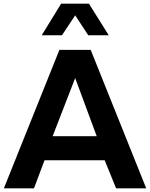

<svg xmlns="http://www.w3.org/2000/svg" viewBox="-20 -1020 814 1040"><path d="M315.9 -829.1H206.1L311 -1000H461.9L568.8 -829.1H458L387.2 -937ZM546.9 -151.9H221.2L164.1 0H1L301.8 -750H471.2L772 0H608.9ZM503.9 -282.2 387.2 -597.2 265.1 -282.2Z"/></svg>

Font: Oakes Grotesk
Style: Bold
Weight: 700
Designer: Samuel Oakes
Foundry: Samuel Oakes
Version: Version 1.0 | wf-rip DC20170320